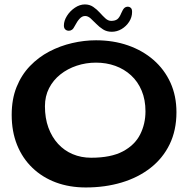

<svg xmlns="http://www.w3.org/2000/svg" viewBox="-20 -774 829 846"><path d="M358 52Q286 52 226.2 29.8Q166.5 7.5 122.8 -34.5Q79 -76.5 55.2 -135.5Q31.5 -194.5 31.5 -268Q31.5 -337 53 -390.5Q74.5 -444 112 -483Q149.5 -522 197.2 -547Q245 -572 298 -584.2Q351 -596.5 403 -596.5Q479.5 -596.5 544 -574Q608.5 -551.5 656.5 -509.8Q704.5 -468 731 -409.8Q757.5 -351.5 757.5 -279.5Q757.5 -200 727.5 -138.2Q697.5 -76.5 643 -34Q588.5 8.5 515.8 30.2Q443 52 358 52ZM381.5 -79Q469 -79 521.5 -107Q574 -135 597.5 -181.5Q621 -228 621 -283.5Q621 -334.5 604.2 -374.5Q587.5 -414.5 557.5 -442Q527.5 -469.5 488 -483.8Q448.5 -498 403 -498Q358.5 -498 318 -484.5Q277.5 -471 246 -446Q214.5 -421 196.2 -385.5Q178 -350 178 -306Q178 -253.5 193.2 -211.8Q208.5 -170 235.8 -140.2Q263 -110.5 300.2 -94.8Q337.5 -79 381.5 -79ZM283.5 -638.5Q274 -638.5 267.8 -644.2Q261.5 -650 261.5 -661.5Q261.5 -682.5 275 -704Q288.5 -725.5 310 -740Q331.5 -754.5 354 -754.5Q375 -754.5 391 -743.5Q407 -732.5 419.8 -718.2Q432.5 -704 444.5 -693Q456.5 -682 470 -682Q486.5 -682 496.2 -688.8Q506 -695.5 514.5 -716.5Q521.5 -733 528 -738.8Q534.5 -744.5 544 -744.5Q550.5 -744.5 556.2 -739.5Q562 -734.5 562 -721.5Q562 -698 549 -678Q536 -658 515.8 -646Q495.5 -634 472.5 -634Q450.5 -634 434 -644.5Q417.5 -655 404.2 -668.8Q391 -682.5 379.2 -693Q367.5 -703.5 355 -703.5Q342 -703.5 331 -691.8Q320 -680 310 -660.5Q304 -648 297.5 -643.2Q291 -638.5 283.5 -638.5Z"/></svg>

Font: Gluten Thin
Style: Regular
Weight: 400
Version: Version 1.300